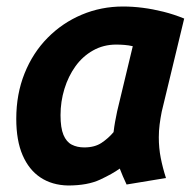

<svg xmlns="http://www.w3.org/2000/svg" viewBox="-20 -558 600 590"><path d="M189 12Q140 11 104.5 -12.5Q69 -36 49.5 -81Q30 -126 30 -193Q30 -269 55.5 -332.5Q81 -396 126.5 -442Q172 -488 231.5 -513Q291 -538 358 -538Q388 -538 419 -534Q450 -530 482 -522Q514 -514 546 -501L477 -215Q473 -195 470.5 -175.5Q468 -156 468 -136Q468 -103 474 -72.5Q480 -42 490 -11L369 9Q365 1 357.5 -16.5Q350 -34 348 -40Q326 -24 287.5 -6Q249 12 189 12ZM239 -105Q271 -105 292 -119Q313 -133 329 -152Q331 -169 333.5 -183Q336 -197 340 -216L388 -416Q375 -419 362 -420Q349 -421 337 -421Q298 -421 266 -403Q234 -385 212 -354.5Q190 -324 178 -285Q166 -246 166 -204Q166 -165 175 -143.5Q184 -122 200.5 -113.5Q217 -105 239 -105Z"/></svg>

Font: Ubuntu Sans Mono
Style: Italic
Weight: 400
Italic angle: -13.5°
Monospace: yes
Designer: Dalton Maag Ltd
Foundry: Dalton Maag Ltd
Version: Version 1.006